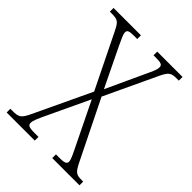

<svg xmlns="http://www.w3.org/2000/svg" viewBox="-207 -816 917 917"><g transform="rotate(45 251.5 -357.0)"><path d="M5 0H195V-25H166C127 -25 121 -32 121 -47C121 -62 130 -82 159 -143L248 -332L349 -125C373 -76 382 -58 382 -45C382 -32 375 -25 339 -25H313V0H497V-25H486C452 -25 442 -30 420 -74L272 -374L396 -638C418 -684 428 -689 467 -689H479V-714H308V-689H330C363 -689 369 -682 369 -668C369 -651 358 -630 345 -602L255 -407L160 -603C146 -633 134 -657 134 -669C134 -682 138 -689 175 -689H198V-714H13V-689H25C65 -689 74 -684 95 -641L230 -366L93 -76C71 -30 61 -25 18 -25H5Z"/></g></svg>

Font: Noto Serif Thai Condensed ExtraLight
Style: Regular
Weight: 200
Width: 3
Designer: Monotype Design Team
Foundry: Monotype Imaging Inc.
Version: Version 2.002